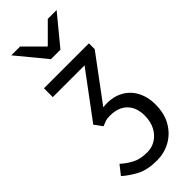

<svg xmlns="http://www.w3.org/2000/svg" viewBox="-303 -774 1030 1030"><g transform="rotate(-45 212.5 -259.0)"><path d="M200 217Q127 217 81 192.5Q35 168 3 139L44 87Q70 111 105 130Q140 149 193 149Q229 149 258.5 130.5Q288 112 305.5 78.5Q323 45 323 0Q323 -62 288.5 -97Q254 -132 189 -132Q168 -132 155.5 -127.5Q143 -123 126 -116L93 -161L285 -419H44V-486H385V-442L197 -189Q262 -196 309 -173.5Q356 -151 381 -106Q406 -61 406 -2Q406 68 377 117Q348 166 301 191.5Q254 217 200 217ZM181 -570 45 -735H112L215 -632H219L322 -735H389L253 -570Z"/></g></svg>

Font: Source Sans 3 ExtraLight
Style: Regular
Weight: 400
Version: Version 3.052;hotconv 1.1.0;makeotfexe 2.6.0